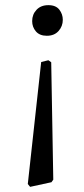

<svg xmlns="http://www.w3.org/2000/svg" viewBox="-20 -484 325 746"><path d="M97 242 88 231 140 -243 168 -250 179 -242 187 214 180 224ZM162 -345Q134 -345 119.5 -362Q105 -379 105 -402Q105 -428 122 -446Q139 -464 168 -464Q197 -464 210.5 -446.5Q224 -429 224 -407Q224 -382 207.5 -363.5Q191 -345 162 -345Z"/></svg>

Font: Alegreya
Style: Regular
Weight: 400
Designer: Juan Pablo del Peral
Foundry: Huerta Tipografica
Version: Version 2.009